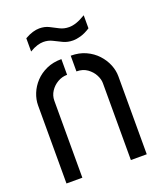

<svg xmlns="http://www.w3.org/2000/svg" viewBox="-132 -789 729 873"><g transform="rotate(-20 232.5 -352.5)"><path d="M289.2 -600.8Q263.2 -600.8 242.2 -610.8Q221.2 -620.8 201.7 -630.8Q182.2 -640.8 158.2 -640.8Q145.2 -640.8 128.7 -635.8Q112.2 -630.8 92.2 -618.8V-683Q113.2 -695 130.7 -700Q148.2 -705 162.2 -705Q188.2 -705 208.2 -695Q228.2 -685 248.2 -674.5Q268.2 -664 293.2 -664Q310.2 -664 329.2 -670.5Q348.2 -677 373.2 -692V-628.8Q348.2 -612.8 327.2 -606.8Q306.2 -600.8 289.2 -600.8ZM38 -377.8Q38 -406 49.5 -434.7Q61 -463.4 83.2 -487.1Q105.4 -510.8 137.2 -525.1Q169 -539.4 209.6 -539.4V-463.4Q185 -463.4 163.4 -450.9Q141.8 -438.4 128.3 -417.7Q114.8 -397 114.8 -372.4V0H38ZM349.6 -372.4Q349.6 -391 338.7 -412Q327.8 -433 306.6 -448.2Q285.4 -463.4 254.8 -463.4V-539.4Q295.4 -539.4 327.2 -524.8Q359 -510.2 381.2 -486.2Q403.4 -462.2 414.9 -433.8Q426.4 -405.4 426.4 -377.8V0H349.6Z"/></g></svg>

Font: Stick No Bills ExtraLight
Style: Regular
Weight: 200
Designer: Kosala Senevirathne, Siva Puranthara, Lasantha Premarathna, Tharique Azeez
Foundry: mooniak
Version: Version 2.000